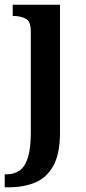

<svg xmlns="http://www.w3.org/2000/svg" viewBox="-34 -556 364 816"><path d="M-14 240V185H-8Q26 185 49.5 168.5Q73 152 85 112.5Q97 73 97 4V-421Q97 -465 75.5 -476.5Q54 -488 24 -488H20V-536H221V8Q221 97 193 148Q165 199 116 219.5Q67 240 3 240Z"/></svg>

Font: Noto Serif Lao SemiCondensed SemiBold
Style: Regular
Weight: 600
Width: 4
Designer: Monotype Design Team
Foundry: Monotype Imaging Inc.
Version: Version 2.003; ttfautohint (v1.8.4.7-5d5b)